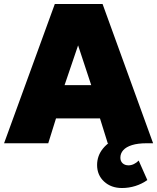

<svg xmlns="http://www.w3.org/2000/svg" viewBox="-22 -720 789 965"><path d="M-1.5 0 253.5 -700H493.5L747.5 0H519.5L480.5 -125H259.5L220.5 0ZM302.5 -292H436.5L370.5 -492ZM591 225Q536.5 225 501.2 192.5Q466 160 466 109.5Q466 62.5 496 26Q526 -10.5 580.2 -32.8Q634.5 -55 706.5 -58L716 0Q671 0 641.5 9.2Q612 18.5 597.5 34.8Q583 51 583 72.5Q583 90 594.2 100.5Q605.5 111 624 111Q637.5 111 651 104.5Q664.5 98 675 87L718.5 185Q691 204.5 658.2 214.8Q625.5 225 591 225Z"/></svg>

Font: Geologica Thin Roman Black
Style: Regular
Weight: 900
Version: Version 1.010;gftools[0.9.28]